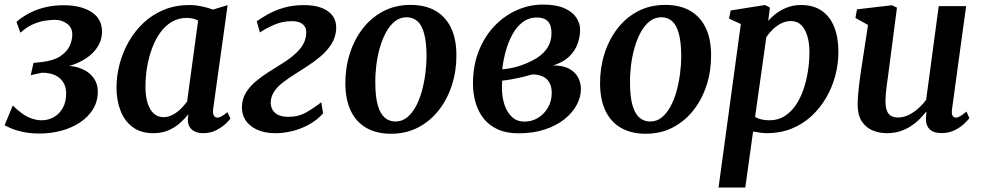

<svg xmlns="http://www.w3.org/2000/svg" viewBox="-24 -588 4410 862"><path d="M153.5 11.5Q110 11.5 77.2 4Q44.5 -3.5 24 -12.5Q3.5 -21.5 -3.5 -25.5L33.5 -114.5Q53 -94.5 73.8 -79.5Q94.5 -64.5 117.2 -56.2Q140 -48 163.5 -48Q192 -48 217 -61.8Q242 -75.5 257.5 -102.5Q273 -129.5 273 -169.5Q273 -196 261 -216.8Q249 -237.5 225 -249.5Q201 -261.5 164 -261.5L114 -250.5L126.5 -305.5L165 -309.5Q217.5 -316 247 -335.8Q276.5 -355.5 288.5 -381.5Q300.5 -407.5 300.5 -433Q300.5 -465.5 276.2 -482.2Q252 -499 224 -499Q202.5 -499 177 -495Q151.5 -491 123.8 -478.8Q96 -466.5 67.5 -441L50 -490Q78 -514 111.2 -530.8Q144.5 -547.5 182.2 -556Q220 -564.5 261.5 -564.5Q339.5 -564.5 386.8 -534Q434 -503.5 434 -446Q434 -413.5 419 -386Q404 -358.5 377.5 -337.2Q351 -316 316.2 -302Q281.5 -288 242.5 -282.5L235.5 -290Q290 -297 330.2 -283.8Q370.5 -270.5 392.8 -242.5Q415 -214.5 415 -177.5Q415 -132 393.2 -97Q371.5 -62 334.5 -37.8Q297.5 -13.5 250.8 -1Q204 11.5 153.5 11.5Z M933 -99Q930.5 -77 936.5 -68.5Q942.5 -60 952 -60Q960.5 -60 970.8 -65.8Q981 -71.5 997 -84.5L1010.5 -56Q1005.5 -48 988.8 -32.2Q972 -16.5 946.2 -3.2Q920.5 10 887.5 10Q857.5 10 838.5 -5.2Q819.5 -20.5 819 -52.5L822 -75Q805.5 -54.5 783 -34.8Q760.5 -15 731.2 -2.5Q702 10 665 10Q608.5 10 571.8 -17.2Q535 -44.5 517 -91.2Q499 -138 499 -195Q499 -247.5 513 -300.5Q527 -353.5 554 -401Q581 -448.5 620.8 -485.8Q660.5 -523 712.2 -544.2Q764 -565.5 827 -565.5Q852.5 -565.5 882 -559.2Q911.5 -553 932.5 -545L998 -565ZM865.5 -495.5Q854.5 -502 841.5 -504.8Q828.5 -507.5 814 -507.5Q776 -507.5 746 -489.2Q716 -471 694 -439.5Q672 -408 657.5 -368Q643 -328 636 -284.8Q629 -241.5 629 -200Q629 -155 639 -124.2Q649 -93.5 667 -77.8Q685 -62 709 -62Q726.5 -62 742 -68.2Q757.5 -74.5 771 -85Q784.5 -95.5 795.8 -107.8Q807 -120 816 -132Z M1213.5 10Q1163.5 10 1128.5 -6.5Q1093.5 -23 1076.5 -51.5Q1059.5 -80 1062.5 -116Q1065 -149 1082.2 -175.5Q1099.5 -202 1126.2 -224.2Q1153 -246.5 1184.2 -266Q1215.5 -285.5 1245.5 -304.5Q1294.5 -335 1321.2 -366.5Q1348 -398 1350.5 -434.5Q1352.5 -454.5 1345 -467.5Q1337.5 -480.5 1322.5 -486.8Q1307.5 -493 1286 -493Q1243 -493 1204.8 -475.8Q1166.5 -458.5 1143 -442.5L1128.5 -492.5Q1151 -508.5 1181.2 -525.2Q1211.5 -542 1251 -553.5Q1290.5 -565 1340 -565Q1413.5 -565 1451.5 -535.2Q1489.5 -505.5 1485 -453.5Q1482 -418.5 1463.5 -389.5Q1445 -360.5 1416.8 -336.2Q1388.5 -312 1356.8 -291.5Q1325 -271 1296 -252.5Q1267.5 -234.5 1244.5 -216.5Q1221.5 -198.5 1207.8 -178.2Q1194 -158 1191.5 -133Q1190.5 -115 1197.5 -99Q1204.5 -83 1222.8 -73.2Q1241 -63.5 1271 -63.5Q1315 -63.5 1348.2 -82Q1381.5 -100.5 1418.5 -129L1426.5 -79Q1399.5 -48.5 1363.2 -28.8Q1327 -9 1288.2 0.5Q1249.5 10 1213.5 10Z M1819 -566Q1885 -566 1930.8 -539.8Q1976.5 -513.5 2000.8 -463.2Q2025 -413 2025 -340Q2025.5 -270.5 2005.2 -207Q1985 -143.5 1946.8 -94.2Q1908.5 -45 1854 -16.2Q1799.5 12.5 1731.5 12.5Q1666.5 12.5 1620.8 -13.8Q1575 -40 1551 -90.2Q1527 -140.5 1526.5 -212Q1526 -282.5 1546.2 -346.5Q1566.5 -410.5 1604.5 -459.8Q1642.5 -509 1696.8 -537.5Q1751 -566 1819 -566ZM1801.5 -510.5Q1772 -510.5 1749 -492.2Q1726 -474 1709.2 -443.2Q1692.5 -412.5 1681.5 -374.2Q1670.5 -336 1665.5 -295.2Q1660.5 -254.5 1661 -217Q1661 -154 1672 -115.8Q1683 -77.5 1703.2 -60Q1723.5 -42.5 1751.5 -42.5Q1781 -42.5 1803.5 -60.8Q1826 -79 1842.8 -109.8Q1859.5 -140.5 1870 -179Q1880.5 -217.5 1885.8 -258.2Q1891 -299 1891 -336.5Q1890.5 -399.5 1880 -437.8Q1869.5 -476 1849.8 -493.2Q1830 -510.5 1801.5 -510.5Z M2303.5 10.5Q2250.5 10.5 2212.2 -6.5Q2174 -23.5 2149 -54Q2124 -84.5 2111.8 -125Q2099.5 -165.5 2099.5 -212.5Q2099.5 -294.5 2125.8 -360Q2152 -425.5 2196.5 -471.8Q2241 -518 2297.2 -542.8Q2353.5 -567.5 2414 -567.5Q2473 -567.5 2509.5 -551.2Q2546 -535 2563.2 -509.2Q2580.5 -483.5 2580.5 -455Q2580.5 -423 2569.2 -391.5Q2558 -360 2531.5 -334.2Q2505 -308.5 2459 -294Q2501.5 -294.5 2529 -280.5Q2556.5 -266.5 2570.2 -242.5Q2584 -218.5 2584 -187.5Q2584 -152 2565.2 -117Q2546.5 -82 2510.5 -53Q2474.5 -24 2422.2 -6.8Q2370 10.5 2303.5 10.5ZM2330.5 -42Q2364 -42 2391.5 -58.8Q2419 -75.5 2436 -104.8Q2453 -134 2453 -170.5Q2453 -200 2442 -218.2Q2431 -236.5 2411.8 -245Q2392.5 -253.5 2366.5 -254Q2359 -252.5 2349 -249.5Q2339 -246.5 2327.2 -243.5Q2315.5 -240.5 2303 -238Q2286.5 -234.5 2268.5 -231.2Q2250.5 -228 2230.5 -226Q2230 -218 2229.8 -209.8Q2229.5 -201.5 2229.5 -193.5Q2229.5 -152 2241 -117.5Q2252.5 -83 2275 -62.5Q2297.5 -42 2330.5 -42ZM2231 -277Q2246 -278 2259.5 -280.2Q2273 -282.5 2286.2 -285.8Q2299.5 -289 2314 -294Q2356.5 -308.5 2387.5 -328.5Q2418.5 -348.5 2435.2 -376Q2452 -403.5 2452 -439Q2452 -475.5 2435.5 -492.5Q2419 -509.5 2387 -509.5Q2350 -509.5 2322.2 -488.2Q2294.5 -467 2275.8 -432Q2257 -397 2246 -356.2Q2235 -315.5 2231 -277Z M2962.5 -566Q3028.5 -566 3074.2 -539.8Q3120 -513.5 3144.2 -463.2Q3168.5 -413 3168.5 -340Q3169 -270.5 3148.8 -207Q3128.5 -143.5 3090.2 -94.2Q3052 -45 2997.5 -16.2Q2943 12.5 2875 12.5Q2810 12.5 2764.2 -13.8Q2718.5 -40 2694.5 -90.2Q2670.5 -140.5 2670 -212Q2669.5 -282.5 2689.8 -346.5Q2710 -410.5 2748 -459.8Q2786 -509 2840.2 -537.5Q2894.5 -566 2962.5 -566ZM2945 -510.5Q2915.5 -510.5 2892.5 -492.2Q2869.5 -474 2852.8 -443.2Q2836 -412.5 2825 -374.2Q2814 -336 2809 -295.2Q2804 -254.5 2804.5 -217Q2804.5 -154 2815.5 -115.8Q2826.5 -77.5 2846.8 -60Q2867 -42.5 2895 -42.5Q2924.5 -42.5 2947 -60.8Q2969.5 -79 2986.2 -109.8Q3003 -140.5 3013.5 -179Q3024 -217.5 3029.2 -258.2Q3034.5 -299 3034.5 -336.5Q3034 -399.5 3023.5 -437.8Q3013 -476 2993.2 -493.2Q2973.5 -510.5 2945 -510.5Z M3202 254 3302 -480 3249 -504.5 3256.5 -541 3410.5 -565.5 3432.5 -554 3425 -494Q3440.5 -512.5 3462.5 -528.8Q3484.5 -545 3512 -555.2Q3539.5 -565.5 3572 -565.5Q3628 -565.5 3665.2 -539.8Q3702.5 -514 3721.2 -467Q3740 -420 3740 -355Q3740 -300 3725.8 -247Q3711.5 -194 3684.2 -147.8Q3657 -101.5 3618 -65.8Q3579 -30 3528.8 -10Q3478.5 10 3419 10Q3404.5 10 3388.2 7.5Q3372 5 3357 2.5L3322 254ZM3366 -63Q3379.5 -55 3395.8 -51.5Q3412 -48 3431.5 -48Q3468.5 -48 3497.5 -66Q3526.5 -84 3547.8 -114.8Q3569 -145.5 3582.8 -185Q3596.5 -224.5 3603.2 -268Q3610 -311.5 3610 -354Q3610 -395 3600.5 -426.5Q3591 -458 3573 -475.8Q3555 -493.5 3527.5 -493.5Q3503.5 -493.5 3482.2 -482.5Q3461 -471.5 3444.5 -455Q3428 -438.5 3416.5 -421.5Z M3957 10Q3924.5 10 3894.8 -2Q3865 -14 3846 -41.8Q3827 -69.5 3826.5 -117Q3826.5 -134.5 3828 -155.5Q3829.5 -176.5 3832.2 -199.8Q3835 -223 3838.2 -246.8Q3841.5 -270.5 3845 -292.5L3873 -476L3816.5 -507.5L3823.5 -546L3980.5 -564.5L4003 -553.5L3968.5 -289Q3966 -268 3963 -246.5Q3960 -225 3957.2 -205.2Q3954.5 -185.5 3953 -167.8Q3951.5 -150 3951.5 -136Q3951.5 -107 3958 -90.5Q3964.5 -74 3977.5 -67.2Q3990.5 -60.5 4009 -60.5Q4032.5 -60.5 4055.8 -72Q4079 -83.5 4099.2 -101.8Q4119.5 -120 4134 -140L4190.5 -560.5H4313.5L4250 -96.5Q4247.5 -77.5 4252.5 -68.8Q4257.5 -60 4267 -60Q4276 -60 4286.5 -66Q4297 -72 4315 -87L4328 -58Q4323 -50 4306.2 -33.8Q4289.5 -17.5 4263.2 -4Q4237 9.5 4203.5 9.5Q4168.5 9.5 4151.2 -6.2Q4134 -22 4133 -48.5Q4133 -51 4133 -55.2Q4133 -59.5 4133.5 -64.8Q4134 -70 4134.5 -75.5Q4135 -81 4135.5 -85.5L4134 -86.5Q4120.5 -69 4103 -51.8Q4085.5 -34.5 4063.5 -20.5Q4041.5 -6.5 4015.2 1.8Q3989 10 3957 10Z"/></svg>

Font: Merriweather 24pt SemiBold
Style: Italic
Weight: 600
Italic angle: -7.8°
Version: Version 2.101